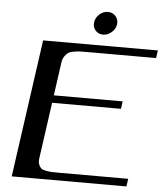

<svg xmlns="http://www.w3.org/2000/svg" viewBox="-61 -989 894 1042"><g transform="rotate(5 386.0 -467.5)"><path d="M772.5 -750 766.6 -708H391.6Q364.3 -708 351.1 -707.5Q337.9 -707 317.9 -703.6Q297.9 -700.2 288.1 -693.4Q278.3 -686.5 269 -672.9Q259.8 -659.2 256.8 -639.6L231.4 -458H606.4L600.6 -417H225.6L182.6 -110.4Q179.7 -90.8 185.1 -77.1Q190.4 -63.5 198.2 -56.6Q206.1 -49.8 225.1 -46.4Q244.1 -43 257.3 -42.5Q270.5 -42 297.9 -42H672.9L667 0H42L147.5 -750ZM485.4 -934.6Q510.7 -934.6 526.9 -916Q543 -897.5 539.6 -872.1Q536.1 -846.7 515.1 -828.1Q494.1 -809.6 468.8 -809.6Q442.4 -809.6 426.8 -828.1Q411.1 -846.7 414.6 -872.1Q418 -897.5 438.5 -916Q459 -934.6 485.4 -934.6Z"/></g></svg>

Font: okolaks
Style: BoldItalic
Weight: 600
Width: 8
Italic angle: -8°
Version: Version 000.6.0